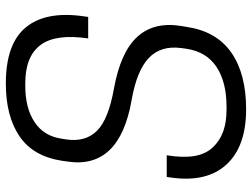

<svg xmlns="http://www.w3.org/2000/svg" viewBox="-120 -710 842 641"><g transform="rotate(-90 300.5 -390.0)"><path d="M286.1 -371.1Q55.2 -411.6 81.1 -585L84 -605Q98.6 -699.7 165.5 -745.4Q232.4 -791 341.8 -791Q474.6 -791 529.5 -723.9Q584.5 -656.7 565.9 -529.8L564 -516.1H492.2Q508.3 -624.5 470.2 -675.3Q432.1 -726.1 342.8 -726.1H333Q259.3 -726.1 212.4 -694.8Q165.5 -663.6 157.2 -603L154.8 -587.9Q146 -524.4 184.3 -486.3Q222.7 -448.2 324.2 -430.2Q445.8 -408.2 496.8 -353Q547.9 -297.9 534.2 -208L530.8 -188Q516.1 -87.9 445.1 -38.3Q374 11.2 255.9 11.2Q131.3 11.2 71 -54.7Q10.7 -120.6 27.8 -240.2L29.8 -253.9H102.1Q93.3 -199.7 99.6 -161.9Q106 -124 128.4 -100.1Q150.9 -76.2 182.1 -65.2Q213.4 -54.2 253.9 -54.2H264.2Q346.7 -54.2 397.5 -87.9Q448.2 -121.6 458 -189.9L460 -205.1Q469.2 -273.4 427 -313.7Q384.8 -354 286.1 -371.1Z"/></g></svg>

Font: Cooper Hewitt
Style: Book Italic
Weight: 706
Designer: Village Type and Design LLC
Foundry: Cooper Hewitt Smithsonian Design Museum
Version: 1.000